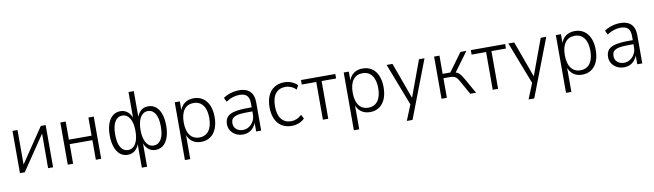

<svg xmlns="http://www.w3.org/2000/svg" viewBox="-43 -1353 7462 2190"><g transform="rotate(-10 3688.0 -258.0)"><path d="M85 0V-489H143V-63H125L413 -489H469V0H411L412 -426H429L141 0Z M639 0V-489H701V-279H964V-489H1026V0H964V-227H701V0Z M1465 180V-107H1470Q1455 -53 1419.5 -22.5Q1384 8 1334 8Q1283 8 1246 -22Q1209 -52 1188.5 -109Q1168 -166 1168 -245Q1168 -324 1188.5 -380.5Q1209 -437 1246 -467Q1283 -497 1335 -497Q1384 -497 1419.5 -466.5Q1455 -436 1470 -382H1465V-696H1526V-382H1521Q1536 -436 1571 -466.5Q1606 -497 1656 -497Q1707 -497 1744.5 -467Q1782 -437 1802 -380.5Q1822 -324 1822 -245Q1822 -166 1802 -109Q1782 -52 1744.5 -22Q1707 8 1656 8Q1606 8 1571 -22.5Q1536 -53 1521 -107H1526V180ZM1347 -45Q1383 -45 1409.5 -68Q1436 -91 1451 -135.5Q1466 -180 1466 -245Q1466 -309 1451 -353.5Q1436 -398 1409.5 -421Q1383 -444 1347 -444Q1293 -444 1262 -393.5Q1231 -343 1231 -245Q1231 -145 1262 -95Q1293 -45 1347 -45ZM1642 -45Q1697 -45 1728.5 -95Q1760 -145 1760 -245Q1760 -343 1729 -393.5Q1698 -444 1643 -444Q1608 -444 1581.5 -421Q1555 -398 1540 -353.5Q1525 -309 1525 -245Q1525 -180 1540 -135.5Q1555 -91 1581 -68Q1607 -45 1642 -45Z M1964 180V-489H2023V-375H2019Q2036 -434 2078.5 -465.5Q2121 -497 2183 -497Q2245 -497 2290 -466.5Q2335 -436 2359 -379.5Q2383 -323 2383 -245Q2383 -167 2359 -110Q2335 -53 2290 -22.5Q2245 8 2183 8Q2122 8 2080 -23.5Q2038 -55 2021 -113H2026V180ZM2173 -45Q2243 -45 2282 -97Q2321 -149 2321 -245Q2321 -340 2282 -392Q2243 -444 2173 -444Q2102 -444 2063.5 -392Q2025 -340 2025 -245Q2025 -149 2063.5 -97Q2102 -45 2173 -45Z M2668 8Q2621 8 2584.5 -12Q2548 -32 2527.5 -65Q2507 -98 2507 -138Q2507 -192 2534.5 -223Q2562 -254 2621 -267Q2680 -280 2775 -280H2830V-233H2779Q2720 -233 2680 -229Q2640 -225 2616 -214Q2592 -203 2581 -185Q2570 -167 2570 -140Q2570 -95 2600.5 -69Q2631 -43 2677 -43Q2715 -43 2747 -63.5Q2779 -84 2798.5 -119Q2818 -154 2818 -198V-327Q2818 -388 2791 -416Q2764 -444 2706 -444Q2666 -444 2627.5 -432Q2589 -420 2548 -393L2525 -441Q2551 -459 2581.5 -471.5Q2612 -484 2644.5 -490.5Q2677 -497 2709 -497Q2764 -497 2801.5 -478.5Q2839 -460 2859 -422Q2879 -384 2879 -324V0H2821V-111H2825Q2814 -77 2792 -49.5Q2770 -22 2738.5 -7Q2707 8 2668 8Z M3233 8Q3167 8 3118.5 -22Q3070 -52 3044.5 -109Q3019 -166 3019 -245Q3019 -324 3045 -380.5Q3071 -437 3119 -467Q3167 -497 3233 -497Q3278 -497 3317.5 -481Q3357 -465 3384 -436L3359 -390Q3334 -416 3302.5 -429.5Q3271 -443 3237 -443Q3163 -443 3122.5 -392.5Q3082 -342 3082 -244Q3082 -148 3122.5 -97Q3163 -46 3236 -46Q3270 -46 3301.5 -59.5Q3333 -73 3358 -98L3383 -52Q3356 -23 3316.5 -7.5Q3277 8 3233 8Z M3594 0V-437H3426V-489H3824V-437H3656V0Z M3921 180V-489H3980V-375H3976Q3993 -434 4035.5 -465.5Q4078 -497 4140 -497Q4202 -497 4247 -466.5Q4292 -436 4316 -379.5Q4340 -323 4340 -245Q4340 -167 4316 -110Q4292 -53 4247 -22.5Q4202 8 4140 8Q4079 8 4037 -23.5Q3995 -55 3978 -113H3983V180ZM4130 -45Q4200 -45 4239 -97Q4278 -149 4278 -245Q4278 -340 4239 -392Q4200 -444 4130 -444Q4059 -444 4020.5 -392Q3982 -340 3982 -245Q3982 -149 4020.5 -97Q4059 -45 4130 -45Z M4534 180 4616 -21V24L4418 -489H4486L4645 -52H4632L4793 -489H4857L4600 180Z M4968 0V-489H5030V-278H5119L5273 -489H5342L5170 -255L5154 -273Q5182 -269 5200.5 -258.5Q5219 -248 5235 -227Q5251 -206 5272 -169L5368 0H5300L5215 -152Q5200 -180 5186.5 -196Q5173 -212 5155.5 -219.5Q5138 -227 5109 -227H5030V0Z M5561 0V-437H5393V-489H5791V-437H5623V0Z M5944 180 6026 -21V24L5828 -489H5896L6055 -52H6042L6203 -489H6267L6010 180Z M6378 180V-489H6437V-375H6433Q6450 -434 6492.5 -465.5Q6535 -497 6597 -497Q6659 -497 6704 -466.5Q6749 -436 6773 -379.5Q6797 -323 6797 -245Q6797 -167 6773 -110Q6749 -53 6704 -22.5Q6659 8 6597 8Q6536 8 6494 -23.5Q6452 -55 6435 -113H6440V180ZM6587 -45Q6657 -45 6696 -97Q6735 -149 6735 -245Q6735 -340 6696 -392Q6657 -444 6587 -444Q6516 -444 6477.5 -392Q6439 -340 6439 -245Q6439 -149 6477.5 -97Q6516 -45 6587 -45Z M7082 8Q7035 8 6998.5 -12Q6962 -32 6941.5 -65Q6921 -98 6921 -138Q6921 -192 6948.5 -223Q6976 -254 7035 -267Q7094 -280 7189 -280H7244V-233H7193Q7134 -233 7094 -229Q7054 -225 7030 -214Q7006 -203 6995 -185Q6984 -167 6984 -140Q6984 -95 7014.5 -69Q7045 -43 7091 -43Q7129 -43 7161 -63.5Q7193 -84 7212.5 -119Q7232 -154 7232 -198V-327Q7232 -388 7205 -416Q7178 -444 7120 -444Q7080 -444 7041.5 -432Q7003 -420 6962 -393L6939 -441Q6965 -459 6995.5 -471.5Q7026 -484 7058.5 -490.5Q7091 -497 7123 -497Q7178 -497 7215.5 -478.5Q7253 -460 7273 -422Q7293 -384 7293 -324V0H7235V-111H7239Q7228 -77 7206 -49.5Q7184 -22 7152.5 -7Q7121 8 7082 8Z"/></g></svg>

Font: Nunito Sans 10pt SemiCondensed Light
Style: Regular
Weight: 300
Width: 4
Designer: Vernon Adams
Foundry: Vernon Adams
Version: Version 3.101;gftools[0.9.27]